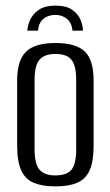

<svg xmlns="http://www.w3.org/2000/svg" viewBox="-20 -656 393 683"><path d="M177 -636Q216 -636 237 -621Q258 -606 266.5 -585.5Q275 -565 275 -547H238Q235 -575 218 -589Q201 -603 177 -603Q152 -603 135 -589.5Q118 -576 115 -547H77Q79 -568 88.5 -588Q98 -608 119.5 -622Q141 -636 177 -636ZM177 7Q131 7 100.5 -5.5Q70 -18 55.5 -50Q41 -82 41 -138V-369Q41 -441 72.5 -472Q104 -503 177 -503Q250 -503 281.5 -473Q313 -443 313 -369V-138Q313 -82 299 -50.5Q285 -19 255 -6Q225 7 177 7ZM177 -32Q217 -32 234 -52Q251 -72 251 -125V-372Q251 -421 235 -442.5Q219 -464 177 -464Q138 -464 120.5 -443.5Q103 -423 103 -372V-125Q103 -73 120.5 -52.5Q138 -32 177 -32Z"/></svg>

Font: Alumni Sans Thin
Style: Regular
Weight: 400
Version: Version 1.018